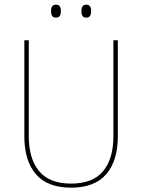

<svg xmlns="http://www.w3.org/2000/svg" viewBox="-20 -816 625 844"><path d="M292.5 9Q189 9 138 -50Q87 -109 87 -217.5V-639H106.5V-217.5Q106.5 -118 152 -63.5Q197.5 -9 292.5 -9Q388 -9 433.2 -63.5Q478.5 -118 478.5 -217.5V-639H498V-217.5Q498 -109 446.8 -50Q395.5 9 292.5 9ZM226 -738.5Q215 -738.5 209.8 -745.2Q204.5 -752 204.5 -766V-769Q204.5 -782 209.8 -788.8Q215 -795.5 226 -795.5Q237 -795.5 242.2 -788.8Q247.5 -782 247.5 -769V-766Q247.5 -752 242.2 -745.2Q237 -738.5 226 -738.5ZM359.5 -738.5Q348.5 -738.5 343.2 -745.2Q338 -752 338 -766V-769Q338 -782 343.2 -788.8Q348.5 -795.5 359.5 -795.5Q370 -795.5 375.2 -788.8Q380.5 -782 380.5 -769V-766Q380.5 -752 375.2 -745.2Q370 -738.5 359.5 -738.5Z"/></svg>

Font: Anek Gurmukhi Medium Thin
Style: Regular
Weight: 250
Version: Version 1.003